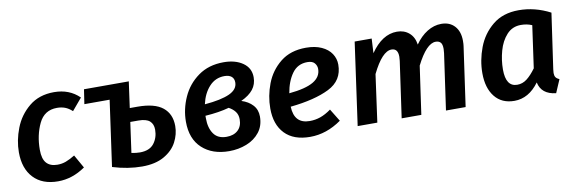

<svg xmlns="http://www.w3.org/2000/svg" viewBox="-45 -870 3630 1212"><g transform="rotate(-10 1770.0 -264.5)"><path d="M484 -481 420 -405Q397 -426 374 -434.5Q351 -443 323 -443Q242 -443 206.5 -368.5Q171 -294 171 -201Q171 -142 195 -115.5Q219 -89 265 -89Q294 -89 319.5 -98.5Q345 -108 378 -128L426 -43Q343 15 251 15Q150 15 94 -44.5Q38 -104 38 -208Q38 -284 68 -361.5Q98 -439 162 -491.5Q226 -544 322 -544Q420 -544 484 -481Z M1039 -201Q1039 -148 1013 -98.5Q987 -49 931 -17Q875 15 790 15Q699 15 601 -15L660 -436H498L512 -529H801L799 -528L776 -362H825Q935 -362 987 -320Q1039 -278 1039 -201ZM910 -200Q910 -236 888 -255.5Q866 -275 815 -275H764L737 -81Q767 -75 791 -75Q853 -75 881.5 -112Q910 -149 910 -200Z M1580 -418Q1580 -373 1554.5 -340.5Q1529 -308 1477 -284Q1522 -270 1549 -240.5Q1576 -211 1576 -167Q1576 -108 1544 -67Q1512 -26 1459.5 -5.5Q1407 15 1348 15Q1240 15 1175 -45Q1110 -105 1110 -215Q1110 -295 1144 -371Q1178 -447 1245.5 -495.5Q1313 -544 1409 -544Q1484 -544 1532 -510.5Q1580 -477 1580 -418ZM1247 -303Q1353 -312 1406.5 -336.5Q1460 -361 1460 -406Q1460 -431 1444 -444Q1428 -457 1399 -457Q1341 -457 1301.5 -414Q1262 -371 1247 -303ZM1238 -231V-214Q1238 -153 1264.5 -115Q1291 -77 1347 -77Q1393 -77 1420 -102Q1447 -127 1447 -172Q1447 -201 1432 -221Q1417 -241 1391 -255Q1326 -237 1238 -231Z M1778 -194Q1782 -84 1881 -84Q1917 -84 1950 -95.5Q1983 -107 2019 -133L2068 -53Q1972 15 1867 15Q1761 15 1705 -43.5Q1649 -102 1649 -205Q1649 -285 1678.5 -362.5Q1708 -440 1772.5 -492Q1837 -544 1937 -544Q1995 -544 2036.5 -525Q2078 -506 2099 -474Q2120 -442 2120 -404Q2120 -302 2027 -256Q1934 -210 1778 -194ZM1990 -399Q1990 -420 1976 -436.5Q1962 -453 1930 -453Q1867 -453 1831.5 -403Q1796 -353 1784 -279Q1890 -289 1940 -318.5Q1990 -348 1990 -399Z M2921 -415Q2921 -393 2919 -381L2865 0H2739L2790 -359Q2792 -379 2792 -386Q2792 -416 2781 -427.5Q2770 -439 2750 -439Q2691 -439 2625 -308L2581 0H2455L2506 -359Q2508 -379 2508 -386Q2508 -439 2467 -439Q2407 -439 2341 -304L2299 0H2173L2247 -529H2356L2351 -436Q2425 -544 2520 -544Q2566 -544 2597.5 -517Q2629 -490 2636 -441Q2670 -490 2713.5 -517Q2757 -544 2804 -544Q2858 -544 2889.5 -509.5Q2921 -475 2921 -415Z M3502 -493 3451 -138Q3449 -120 3449 -115Q3449 -98 3455.5 -88Q3462 -78 3479 -71L3443 13Q3350 3 3334 -75Q3268 15 3176 15Q3095 15 3050.5 -41Q3006 -97 3006 -192Q3006 -274 3036.5 -355Q3067 -436 3133 -490Q3199 -544 3300 -544Q3404 -544 3502 -493ZM3138 -192Q3138 -82 3211 -82Q3245 -82 3273 -103.5Q3301 -125 3331 -166L3369 -436Q3337 -450 3298 -450Q3243 -450 3207 -410.5Q3171 -371 3154.5 -311.5Q3138 -252 3138 -192Z"/></g></svg>

Font: FiraGO Medium
Style: Italic
Weight: 500
Italic angle: -8°
Designer: bBox Type GmbH
Foundry: bBox Type GmbH
Version: Version 1.001